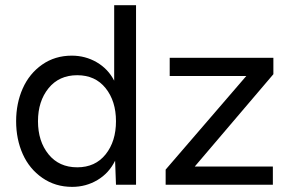

<svg xmlns="http://www.w3.org/2000/svg" viewBox="-20 -710 1108 738"><path d="M418.9 -399.9V-689.9H502.9V0H425.8L422.4 -92.3Q398.9 -44.4 354.7 -18.1Q310.5 8.3 257.3 8.3Q192.4 8.3 142.6 -26.4Q92.8 -61 67.4 -117.9Q42 -174.8 42 -244.1Q42 -313 67.4 -370.1Q92.8 -427.2 142.1 -461.7Q191.4 -496.1 255.9 -496.1Q308.1 -496.1 351.8 -470.7Q395.5 -445.3 418.9 -399.9ZM1030.8 -487.8V-424.8L728.5 -69.8H1028.8V0H616.7V-58.1L926.8 -418H632.3V-487.8ZM276.9 -66.9Q346.2 -66.9 386 -116.7Q425.8 -166.5 425.8 -244.1Q425.8 -321.3 386 -371.1Q346.2 -420.9 276.9 -420.9Q207 -420.9 166.5 -370.8Q126 -320.8 126 -244.1Q126 -167 166.5 -116.9Q207 -66.9 276.9 -66.9Z"/></svg>

Font: HK Grotesk Medium Legacy
Style: Regular
Weight: 500
Designer: Alfredo Marco Pradil
Foundry: Hanken Design Co.
Version: Version 2.022;PS 002.022;hotconv 1.0.88;makeotf.lib2.5.64775